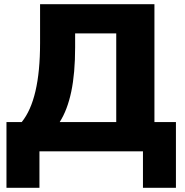

<svg xmlns="http://www.w3.org/2000/svg" viewBox="-20 -725 885 920"><path d="M11 175V-140H84Q172 -248 172 -518V-705H720V-140H823V175H665V0H169V175ZM266 -140H537V-565H340V-498Q340 -374 321.5 -286Q303 -198 266 -140Z"/></svg>

Font: Mulish Black
Style: Regular
Weight: 900
Designer: Vernon Adams
Foundry: Vernon Adams
Version: Version 3.603; ttfautohint (v1.8.3)